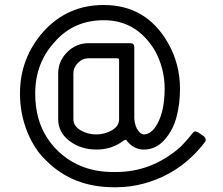

<svg xmlns="http://www.w3.org/2000/svg" viewBox="-20 -645 914 788"><path d="M718.8 -280.3Q718.8 -220.2 704.8 -166Q690.9 -111.8 655.5 -71.5Q620.1 -31.2 570.3 -31.2Q527.8 -31.2 499 -69.3Q495.1 -74.7 482.4 -64.5Q437 -31.2 375.5 -31.2Q312 -31.2 265.4 -66.4Q218.8 -101.6 218.8 -155.8V-343.3Q218.8 -394 255.6 -430.9Q292.5 -467.8 344.2 -467.8H514.6Q531.2 -467.8 531.2 -451.2V-157.7Q534.2 -124.5 547.9 -107.9Q559.1 -93.3 570.3 -93.3Q594.2 -93.3 615.2 -120.1Q655.8 -176.3 655.8 -282.2Q655.8 -365.2 614.3 -439.9Q538.6 -562.5 405.8 -562Q282.2 -562 204.6 -473.1Q124.5 -386.2 124.5 -261.2Q124.5 -150.4 177.5 -73.2Q230.5 3.9 317.4 38.6Q376.5 61.5 448.2 61H455.6Q604 61 721.2 -42.5Q747.1 -68.4 770.5 -98.6Q778.8 -110.8 793.5 -101.6L817.4 -85Q823.7 -78.6 823.7 -73.7Q825.7 -66.4 820.3 -61Q722.7 66.4 571.8 107.9Q515.6 123.5 458.5 123.5H448.2Q279.3 123.5 171.4 15.6Q122.6 -28.8 92.3 -103Q62 -177.2 62 -261.2Q62 -406.2 157.7 -514.6Q256.3 -624.5 405.8 -624.5Q579.1 -624.5 668 -471.2Q718.8 -383.8 718.8 -280.3ZM344.2 -405.8Q318.4 -405.8 299.8 -387Q281.2 -368.2 281.2 -343.3V-155.8Q281.2 -127.9 310.3 -110.6Q339.4 -93.3 375.5 -93.3Q409.7 -93.3 439.2 -110.4Q468.8 -127.4 468.8 -155.8V-397.5Q468.8 -405.8 460.4 -405.8Z"/></svg>

Font: GOSTRUS
Style: type_B
Weight: 400
Designer: Юрий и Татьяна Кривогуз
Version: Version 02.00